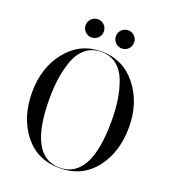

<svg xmlns="http://www.w3.org/2000/svg" viewBox="-166 -1061 1057 1192"><g transform="rotate(20 362.5 -465.0)"><path d="M432.5 -837.5Q415 -855 415 -880Q415 -905 432.5 -922.5Q450 -940 475 -940Q500 -940 517.5 -922.5Q535 -905 535 -880Q535 -855 517.5 -837.5Q500 -820 475 -820Q450 -820 432.5 -837.5ZM232.5 -837.5Q215 -855 215 -880Q215 -905 232.5 -922.5Q250 -940 275 -940Q300 -940 317.5 -922.5Q335 -905 335 -880Q335 -855 317.5 -837.5Q300 -820 275 -820Q250 -820 232.5 -837.5ZM45 -375Q45 -538 134 -649Q223 -760 365 -760Q507 -760 596 -649Q685 -538 685 -375Q685 -210 599 -100Q513 10 365 10Q217 10 131 -100Q45 -210 45 -375ZM160 -375Q160 7 365 7Q570 7 570 -375Q570 -449 560.5 -512.5Q551 -576 529.5 -633.5Q508 -691 466 -724Q424 -757 365 -757Q306 -757 264 -724Q222 -691 200.5 -633.5Q179 -576 169.5 -512.5Q160 -449 160 -375Z"/></g></svg>

Font: Bodoni* 72
Style: Regular
Weight: 400
Version: Version 1.003